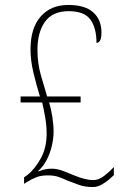

<svg xmlns="http://www.w3.org/2000/svg" viewBox="-20 -744 504 774"><path d="M354 10Q322 10 299 1.5Q276 -7 252 -16Q235 -24 217 -30.5Q199 -37 173 -37Q146 -37 127.5 -30Q109 -23 90 -11L77 -3V-29L91 -39Q118 -60 143 -103Q168 -146 168 -206Q168 -236 162.5 -269Q157 -302 150 -331H63V-355H141Q127 -400 115 -450Q103 -500 103 -545Q103 -631 144 -677.5Q185 -724 255 -724Q323 -724 356 -694Q389 -664 389 -613Q389 -589 383 -580Q377 -571 369 -571Q369 -631 344.5 -665Q320 -699 257 -699Q192 -699 161.5 -656.5Q131 -614 131 -543Q131 -489 145 -440Q159 -391 170 -355H305V-331H178Q186 -305 191 -273Q196 -241 196 -212Q196 -186 189 -156Q182 -126 168 -99Q154 -72 134 -55L135 -53Q156 -61 168 -62.5Q180 -64 189 -64Q212 -64 238 -53.5Q264 -43 279 -37Q298 -29 318.5 -23.5Q339 -18 356 -18Q378 -18 400 -35Q422 -52 439 -71V-38Q432 -31 418.5 -19.5Q405 -8 388.5 1Q372 10 354 10Z"/></svg>

Font: Noto Serif Thai Condensed Thin
Style: Regular
Weight: 100
Width: 3
Designer: Monotype Design Team
Foundry: Monotype Imaging Inc.
Version: Version 2.001; ttfautohint (v1.8.4.7-5d5b)